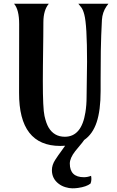

<svg xmlns="http://www.w3.org/2000/svg" viewBox="-20 -767 625 1022"><path d="M426.8 176.3Q445.8 176.3 464.8 168.9Q469.2 191.4 461.9 210Q440.4 227.1 395 233.4Q381.3 235.4 364.7 235.4Q348.1 235.4 327.9 229.2Q307.6 223.1 292 210.9Q256.3 183.6 256.3 138.7Q256.3 110.8 274.2 83.5Q292 56.2 304.2 40.3Q316.4 24.4 326.7 8.8Q314 9.8 300.8 9.8Q80.6 9.8 81.5 -272.9L82 -638.7Q82 -715.8 54.7 -747.1H239.7Q210.9 -712.4 210.9 -648.4Q210.9 -611.3 210.4 -572.3L208.5 -416Q208 -377.4 208 -336.4Q208 -189.5 216.8 -150.1Q225.6 -110.8 238.3 -88.9Q267.6 -39.1 325.2 -39.1Q414.1 -39.1 434.6 -168.9Q440.9 -207.5 440.9 -250.5L443.4 -438Q443.4 -634.8 428.7 -689.5Q421.9 -715.8 412.4 -728Q402.8 -740.2 397 -747.1H557.1L546.9 -733.4Q524.9 -701.2 522.5 -660.6Q520 -620.1 518.8 -578.6Q517.6 -537.1 516.6 -496.1Q515.6 -427.2 515.6 -342.3V-282.7Q515.6 -179.2 494.4 -116Q473.1 -52.7 428.2 -22Q418.5 -7.8 405.5 7.1Q392.6 22 380.4 37.6Q351.6 74.7 351.6 103.5Q351.6 176.3 426.8 176.3Z"/></svg>

Font: Amarante
Style: Regular
Weight: 400
Designer: Karolina Lach
Foundry: Sorkin Type Co.
Version: Version 1.001